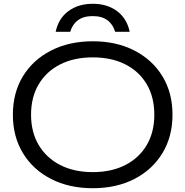

<svg xmlns="http://www.w3.org/2000/svg" viewBox="-20 -981 979 1014"><path d="M470 13Q345 13 249.5 -36Q154 -85 101 -172.5Q48 -260 48 -375Q48 -491 101 -578Q154 -665 249.5 -714Q345 -763 470 -763Q595 -763 690 -714Q785 -665 838 -578Q891 -491 891 -375Q891 -260 838 -172.5Q785 -85 690 -36Q595 13 470 13ZM470 -72Q569 -72 642 -109.5Q715 -147 755 -215Q795 -283 795 -375Q795 -468 755 -536Q715 -604 642 -641Q569 -678 470 -678Q371 -678 298 -641Q225 -604 184.5 -536Q144 -468 144 -375Q144 -283 184.5 -215Q225 -147 298 -109.5Q371 -72 470 -72ZM665 -813H588Q577 -852 547.5 -874Q518 -896 470 -896Q421 -896 391.5 -874Q362 -852 351 -813H274Q289 -884 341.5 -922.5Q394 -961 470 -961Q546 -961 598 -922.5Q650 -884 665 -813Z"/></svg>

Font: Unbounded Light
Style: Regular
Weight: 300
Designer: Luke Prowse, Jean-Baptiste Morizot, Fátima Lázaro, Florian Runge
Foundry: NaN
Version: Version 1.700